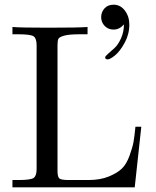

<svg xmlns="http://www.w3.org/2000/svg" viewBox="-20 -798 665 818"><path d="M33 0V-31H57Q111 -31 123.5 -40Q136 -49 136 -78V-605Q136 -634 123.5 -643Q111 -652 57 -652H33V-683Q68 -680 185 -680Q317 -680 353 -683V-652H320Q274 -652 253 -646Q232 -640 228.5 -632Q225 -624 225 -604V-71Q225 -45 232.5 -38Q240 -31 274 -31H356Q407 -31 443.5 -46Q480 -61 499.5 -80Q519 -99 532 -135Q545 -171 549 -194Q553 -217 557 -258H582L554 0ZM411 -725Q411 -746 425 -762Q439 -778 464 -778Q493 -778 512 -753Q531 -728 531 -693Q531 -652 511 -615.5Q491 -579 470 -562Q449 -545 439 -545Q428 -545 428 -554Q428 -558 440.5 -569Q453 -580 468 -593.5Q483 -607 495.5 -634.5Q508 -662 508 -694Q489 -672 464 -672Q441 -672 426 -687.5Q411 -703 411 -725Z"/></svg>

Font: CMU Serif
Style: Roman
Weight: 500
Version: Version 0.7.0